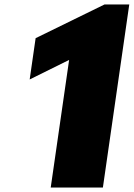

<svg xmlns="http://www.w3.org/2000/svg" viewBox="-20 -845 602 865"><path d="M113.7 -487 291.4 -575 208.5 0H443.5L562.4 -825H451.1L140.5 -673Z"/></svg>

Font: Blink
Style: WideObl
Weight: 400
Designer: Mew Too
Foundry: Cannot Into Space Fonts
Version: Version 001.000